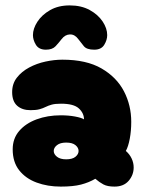

<svg xmlns="http://www.w3.org/2000/svg" viewBox="-20 -691 540 711"><path d="M205 0Q156 0 115.5 -15Q75 -30 51 -60.5Q27 -91 27 -138Q27 -178 51 -206Q75 -234 115.5 -249Q156 -264 205 -264Q234 -264 258 -259.5Q282 -255 291 -249Q291 -272 272 -289.5Q253 -307 206 -307Q184 -307 171.5 -303.5Q159 -300 149 -295Q139 -290 126.5 -286.5Q114 -283 93 -283Q62 -283 43.5 -299.5Q25 -316 25 -350Q25 -381 42.5 -403.5Q60 -426 88 -441Q116 -456 148.5 -463Q181 -470 211 -470Q300 -470 356 -437.5Q412 -405 439 -353Q466 -301 466 -240Q466 -206 460.5 -177Q455 -148 446 -132Q460 -120 467.5 -104Q475 -88 475 -71Q475 -43 456.5 -21.5Q438 0 404 0Q378 0 363 -8Q348 -16 333 -29Q309 -15 280 -7.5Q251 0 205 0ZM225 -101Q248 -101 259.5 -110.5Q271 -120 271 -132Q271 -144 259.5 -153.5Q248 -163 225 -163Q203 -163 191 -153.5Q179 -144 179 -132Q179 -120 191 -110.5Q203 -101 225 -101ZM238 -671Q281 -671 312 -654Q343 -637 360 -611.5Q377 -586 377 -561Q377 -543 366 -525Q355 -507 329 -507Q301 -507 290.5 -520Q280 -533 270 -546Q257 -564 239 -563.5Q221 -563 208 -546Q198 -533 186 -520Q174 -507 150 -507Q124 -507 113 -525Q102 -543 102 -561Q102 -585 118.5 -610.5Q135 -636 165.5 -653.5Q196 -671 238 -671Z"/></svg>

Font: Cherry Bomb One
Style: Regular
Weight: 400
Designer: satsuyako
Foundry: satsuyako
Version: Version 4.100; ttfautohint (v1.8.3)